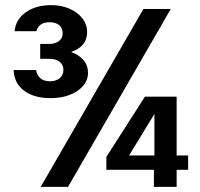

<svg xmlns="http://www.w3.org/2000/svg" viewBox="-20 -731 782 751"><path d="M33.2 -457H121.1Q125 -435.1 138.9 -424.1Q152.8 -413.1 175.8 -413.1Q198.7 -413.1 213.4 -425Q228 -437 228 -458Q228 -478 213.1 -489.5Q198.2 -501 173.8 -501H137.2V-559.1H170.9Q195.8 -559.1 210.4 -570.1Q225.1 -581.1 225.1 -601.1Q225.1 -621.1 211.7 -632.6Q198.2 -644 173.8 -644Q131.8 -644 122.1 -608.9H37.1Q41 -653.8 80.1 -682.4Q119.1 -710.9 181.2 -710.9Q219.2 -710.9 251.7 -697Q284.2 -683.1 302.5 -658.9Q320.8 -634.8 320.8 -606Q320.8 -576.2 304 -556.6Q287.1 -537.1 259.8 -528.8V-526.9Q287.6 -517.1 305.9 -496.6Q324.2 -476.1 324.2 -445.8Q324.2 -403.8 282.7 -375.5Q241.2 -347.2 176.8 -347.2Q112.8 -347.2 74 -376.5Q35.2 -405.8 33.2 -457ZM139.2 0 541 -695.8H647.9L246.1 0ZM396 -66.9V-117.2L546.9 -353H670.9V-123H715.8V-66.9H670.9V0H582V-66.9ZM484.9 -123H584V-285.2Z"/></svg>

Font: Poppins Medium
Style: Regular
Weight: 500
Designer: Ninad Kale (Devanagari), Jonny Pinhorn (Latin)
Foundry: Indian Type Foundry
Version: 4.004